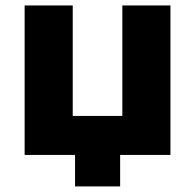

<svg xmlns="http://www.w3.org/2000/svg" viewBox="-20 -560 705 694"><path d="M251.3 0H69V-540.3H242.9V-141H422.2V-540.3H596.1V0H414.2V113.8H251.3Z"/></svg>

Font: iiserrat Thin
Style: Regular
Weight: 100
Designer: Akira Ohta
Foundry: Akira Ohta
Version: Version 1.200;Glyphs 3.3.1 (3343)